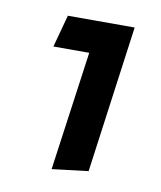

<svg xmlns="http://www.w3.org/2000/svg" viewBox="-51 -606 362 433"><g transform="rotate(10 129.5 -389.5)"><path d="M133 -489H51L71 -563H224L178 -226L95 -216Z"/></g></svg>

Font: FiraGO Book
Style: Italic
Weight: 350
Italic angle: -8°
Designer: bBox Type GmbH
Foundry: bBox Type GmbH
Version: Version 1.001